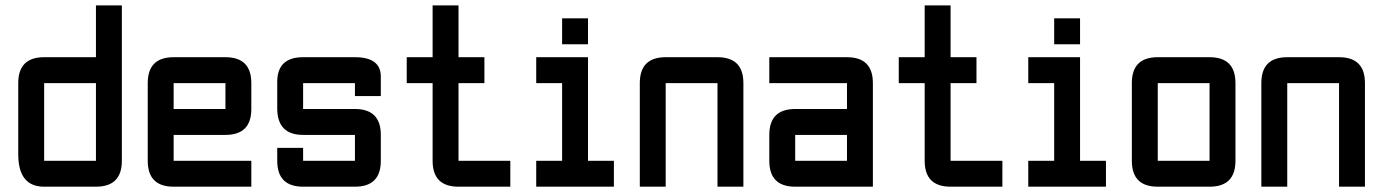

<svg xmlns="http://www.w3.org/2000/svg" viewBox="-20 -704 5216 724"><path d="M439.5 -97.7Q439.5 0 341.8 0H146.5Q48.8 0 48.8 -122.1V-390.6Q48.8 -488.3 146.5 -488.3H341.8V-683.6H439.5ZM146.5 -97.7H341.8V-390.6H146.5Z M634.8 -488.3H830.1Q927.7 -488.3 927.7 -390.6V-293Q927.7 -195.3 830.1 -195.3H634.8V-97.7H927.7V0H634.8Q537.1 0 537.1 -97.7V-390.6Q537.1 -488.3 634.8 -488.3ZM830.1 -390.6H634.8V-293H830.1Z M1025.4 -146.5H1123V-97.7H1318.4V-195.3H1123Q1025.4 -195.3 1025.4 -295.4V-395.5Q1025.4 -488.3 1123 -488.3H1318.4Q1416 -488.3 1416 -415V-341.8H1318.4V-390.6H1123V-293H1318.4Q1416 -293 1416 -195.3V-97.7Q1416 0 1318.4 0H1123Q1025.4 0 1025.4 -97.7Z M1709 0Q1611.3 0 1611.3 -97.7V-390.6H1513.7V-488.3H1611.3V-683.6H1709V-488.3H1806.6V-390.6H1709V-97.7H1904.3V0Z M2099.6 -537.1V-634.8H2197.3V-537.1ZM2002 0V-97.7H2099.6V-390.6H2002V-488.3H2197.3V-97.7H2294.9V0Z M2685.5 -390.6H2490.2V0H2392.6V-390.6Q2392.6 -488.3 2490.2 -488.3H2685.5Q2783.2 -488.3 2783.2 -390.6V0H2685.5Z M3271.5 0H2978.5Q2880.9 0 2880.9 -97.7V-195.3Q2880.9 -293 2978.5 -293H3173.8V-390.6H2880.9V-488.3H3173.8Q3271.5 -488.3 3271.5 -390.6ZM2978.5 -97.7H3173.8V-195.3H2978.5Z M3564.5 0Q3466.8 0 3466.8 -97.7V-390.6H3369.1V-488.3H3466.8V-683.6H3564.5V-488.3H3662.1V-390.6H3564.5V-97.7H3759.8V0Z M3955.1 -537.1V-634.8H4052.7V-537.1ZM3857.4 0V-97.7H3955.1V-390.6H3857.4V-488.3H4052.7V-97.7H4150.4V0Z M4541 0H4345.7Q4248 0 4248 -97.7V-390.6Q4248 -488.3 4345.7 -488.3H4541Q4638.7 -488.3 4638.7 -390.6V-97.7Q4638.7 0 4541 0ZM4541 -97.7V-390.6H4345.7V-97.7Z M5029.3 -390.6H4834V0H4736.3V-390.6Q4736.3 -488.3 4834 -488.3H5029.3Q5127 -488.3 5127 -390.6V0H5029.3Z"/></svg>

Font: BabelStone Runic Beowulf
Style: Regular
Weight: 400
Designer: Andrew West
Foundry: BabelStone
Version: Version 7.004;November 9, 2023